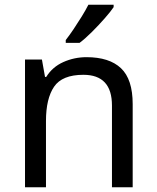

<svg xmlns="http://www.w3.org/2000/svg" viewBox="-20 -786 658 806"><path d="M343 -546Q439 -546 488 -499.5Q537 -453 537 -349V0H450V-343Q450 -472 330 -472Q241 -472 207 -422Q173 -372 173 -278V0H85V-536H156L169 -463H174Q200 -505 246 -525.5Q292 -546 343 -546ZM457 -756Q445 -738 420 -709.5Q395 -681 366.5 -652.5Q338 -624 314 -606H256V-618Q271 -637 288.5 -663Q306 -689 323 -716.5Q340 -744 351 -766H457Z"/></svg>

Font: Go Noto Kurrent-Regular
Style: Regular
Weight: 400
Designer: Monotype Design Team
Foundry: Monotype Imaging Inc.
Version: Version 2.012; ttfautohint (v1.8.4.7-5d5b)